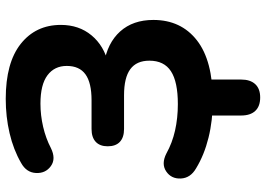

<svg xmlns="http://www.w3.org/2000/svg" viewBox="-150 -606 932 673"><g transform="rotate(-90 316.5 -269.0)"><path d="M63.3 -48.3Q29.4 -67.9 27.8 -101.6Q26.3 -135.3 52.8 -153Q79.2 -170.8 115.7 -152.2Q152.5 -131.7 196 -121.9Q239.6 -112.1 288.7 -112.1Q366.8 -112.1 403.8 -136.3Q440.8 -160.4 440.8 -211.9Q440.8 -256.8 411.1 -278.7Q381.4 -300.7 319.7 -300.7H201.3Q172 -300.7 156.3 -315.3Q140.7 -329.9 140.7 -358Q140.7 -385.3 156.3 -399.9Q172 -414.6 201.3 -414.6H302.3Q363.4 -414.6 392.9 -435.9Q422.4 -457.2 422.4 -501.5Q422.4 -544.6 389.7 -569.1Q357 -593.7 290.1 -593.7Q249.4 -593.7 209 -584.3Q168.7 -574.9 134.7 -557.2Q97 -538.6 71.3 -557.2Q45.5 -575.7 47.1 -609.3Q48.7 -642.9 82.3 -661.5Q129 -688.5 186.6 -701.9Q244.2 -715.4 307 -715.4Q433.6 -715.4 499.9 -662.7Q566.2 -610 566.2 -522.2Q566.2 -458.8 529.7 -414.8Q493.3 -370.8 430.3 -355.6V-371Q502.9 -359.2 543.3 -314.3Q583.6 -269.4 583.6 -198Q583.6 -101.2 512.3 -45.4Q441 10.4 300.9 10.4Q231.2 10.4 170.6 -4.7Q110.1 -19.7 63.3 -48.3ZM248.6 109.5V-70.6H374.7V109.5Q374.7 141.6 358.7 159Q342.6 176.5 311.8 176.5Q280.9 176.5 264.8 159.3Q248.6 142.2 248.6 109.5Z"/></g></svg>

Font: SN Pro Thin
Style: Regular
Weight: 200
Designer: Tobias Whetton
Foundry: Supernotes
Version: Version 1.003;Glyphs 3.3 (3324)